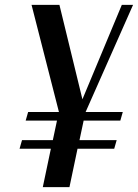

<svg xmlns="http://www.w3.org/2000/svg" viewBox="-20 -765 564 785"><path d="M60 -157 70 -192H196L213 -272H85L95 -307H221L109 -745H223L317 -359L478 -745H524L330 -307H482L472 -272H322L305 -192H457L447 -157H297L264 0H155L188 -157Z"/></svg>

Font: Lobster Two
Style: Italic
Weight: 400
Designer: Pablo Impallari
Foundry: Pablo Impallari. www.impallari.com
Version: Version 1.006